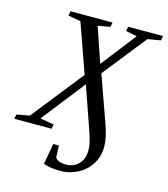

<svg xmlns="http://www.w3.org/2000/svg" viewBox="-158 -752 927 1062"><g transform="rotate(15 305.0 -221.0)"><path d="M643.1 -654.8 638.2 -628.9 564 -616.2 366.7 -367.7 461.4 -102.1Q487.3 -29.3 487.3 20.5Q487.3 77.1 460 120.6Q432.6 164.1 386 188.5Q339.4 212.9 288.6 212.9Q226.6 212.9 189.9 198.2L210.9 79.1H243.2L246.1 147Q252.9 158.2 269 164.6Q285.2 170.9 305.7 170.9Q351.6 170.9 379.9 141.6Q408.2 112.3 408.2 62Q408.2 24.9 386.2 -38.6L299.8 -286.6L106 -39.1L185.1 -25.9L180.2 0H-33.2L-28.3 -25.9L45.4 -39.1L279.8 -335L180.2 -616.2L108.4 -628.9L113.3 -654.8H354L349.1 -628.9L278.8 -616.2L347.2 -416.5L502.9 -616.2L438.5 -628.9L443.4 -654.8Z"/></g></svg>

Font: Liberation Serif
Style: Italic
Weight: 400
Italic angle: -16.333°
Designer: Steve Matteson
Foundry: Ascender Corporation
Version: Version 2.1.5